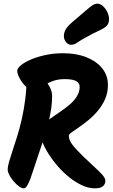

<svg xmlns="http://www.w3.org/2000/svg" viewBox="-20 -1034 615 1046"><path d="M568 -571Q568 -529 552.5 -494Q537 -459 513 -430.5Q489 -402 461.5 -379.5Q434 -357 410 -340.5Q386 -324 370.5 -313Q355 -302 355 -295Q355 -282 360 -270Q365 -258 374.5 -245.5Q384 -233 398 -218Q412 -203 430 -185Q461 -155 489 -129.5Q517 -104 535.5 -84Q554 -64 554 -49Q554 -32 541.5 -20Q529 -8 497 -8Q463 -8 428 -24Q393 -40 359.5 -66.5Q326 -93 296.5 -126.5Q267 -160 245 -195Q223 -230 210 -262.5Q197 -295 197 -320Q197 -337 212.5 -353.5Q228 -370 252.5 -387Q277 -404 305 -423Q333 -442 358 -463Q383 -484 398.5 -508.5Q414 -533 414 -561Q414 -581 395.5 -592Q377 -603 332 -603Q292 -603 260 -589.5Q228 -576 201 -562.5Q174 -549 149 -549Q134 -549 116.5 -567Q99 -585 86.5 -608.5Q74 -632 74 -648Q74 -662 94 -678.5Q114 -695 149 -710Q184 -725 229 -734.5Q274 -744 324 -744Q396 -744 451 -722Q506 -700 537 -661.5Q568 -623 568 -571ZM22 -109Q22 -127 29.5 -153Q37 -179 48.5 -213.5Q60 -248 73.5 -291Q87 -334 98.5 -384.5Q110 -435 117.5 -493Q125 -551 125 -617Q125 -632 132 -641Q139 -650 157 -650Q169 -650 187 -637Q205 -624 222.5 -603Q240 -582 252 -558Q264 -534 264 -511Q264 -479 259 -442Q254 -405 239 -348Q224 -291 192 -199Q178 -159 167 -124Q156 -89 146.5 -63Q137 -37 128 -22.5Q119 -8 110 -8Q98 -8 83 -19Q68 -30 54 -46.5Q40 -63 31 -80Q22 -97 22 -109ZM385 -923Q425 -957 447.5 -976.5Q470 -996 483.5 -1005Q497 -1014 510 -1014Q526 -1014 540.5 -1001Q555 -988 564.5 -968.5Q574 -949 574 -930Q574 -906 561 -893Q548 -880 519 -867Q490 -854 442 -827Q415 -812 399.5 -801Q384 -790 367 -790Q351 -790 339.5 -805Q328 -820 328 -836Q328 -858 339.5 -876.5Q351 -895 385 -923Z"/></svg>

Font: Kalam Variable Light
Style: Regular
Weight: 300
Designer: Lipi Raval, Jonny Pinhorn
Foundry: Indian Type Foundry
Version: Version 3.000